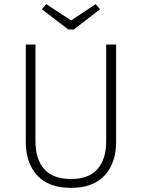

<svg xmlns="http://www.w3.org/2000/svg" viewBox="-20 -900 688 931"><path d="M543 -211Q543 -110 487.5 -49.5Q432 11 324 11Q216 11 160.5 -49.5Q105 -110 105 -211V-684H152V-215Q152 -128 194.5 -80Q237 -32 324 -32Q411 -32 453 -80.5Q495 -129 495 -215V-684H543ZM465 -855 338 -757H311L183 -855L204 -880L325 -801L444 -880Z"/></svg>

Font: FiraGO ExtraLight
Style: Regular
Weight: 200
Designer: bBox Type
Foundry: bBox Type GmbH
Version: Version 1.001